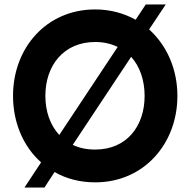

<svg xmlns="http://www.w3.org/2000/svg" viewBox="-20 -802 847 855"><path d="M644 -671 718 -782H629L584 -714C532 -743 471 -760 404 -760C186 -760 38 -588 38 -375C38 -256 84 -149 163 -79L89 33H178L223 -36C275 -6 336 10 404 10C621 10 770 -162 770 -375C770 -494 723 -600 644 -671ZM182 -375C182 -511 264 -615 404 -615C442 -615 475 -607 504 -593L244 -201C204 -244 182 -305 182 -375ZM404 -136C366 -136 332 -143 304 -157L564 -549C603 -506 624 -444 624 -375C624 -240 544 -136 404 -136Z"/></svg>

Font: Oakes Bold
Style: Regular
Weight: 700
Designer: Samuel Oakes
Foundry: Samuel Oakes
Version: Version 1.003;PS 001.003;hotconv 1.0.88;makeotf.lib2.5.64775